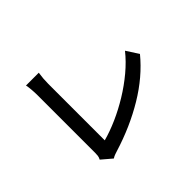

<svg xmlns="http://www.w3.org/2000/svg" viewBox="-157 -1019 1315 1315"><g transform="rotate(-45 500.0 -361.5)"><path d="M210 -35Q218 -50 219.5 -62.5Q221 -75 221 -91Q221 -108 221 -148.5Q221 -189 221 -243.5Q221 -298 221 -358Q221 -418 221 -475Q221 -532 221 -578.5Q221 -625 221 -650Q221 -674 218.5 -704Q216 -734 212 -751H336Q328 -701 328 -651Q328 -626 328 -580Q328 -534 328 -477.5Q328 -421 328 -362.5Q328 -304 328 -250.5Q328 -197 328 -158.5Q328 -120 328 -104Q395 -122 468.5 -154.5Q542 -187 614 -231Q686 -275 749.5 -328Q813 -381 860 -440L917 -352Q817 -230 666.5 -139.5Q516 -49 334 7Q325 10 311.5 14.5Q298 19 284 28Z"/></g></svg>

Font: Source Han Sans SC Medium
Style: Regular
Weight: 500
Designer: Ryoko NISHIZUKA 西塚涼子 (kana, bopomofo & ideographs); Paul D. Hunt (Latin, Greek & Cyrillic); Sandoll Communications 산돌커뮤니
Foundry: Adobe
Version: Version 2.004;hotconv 1.0.118;makeotfexe 2.5.65603